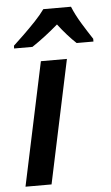

<svg xmlns="http://www.w3.org/2000/svg" viewBox="-54 -803 484 839"><g transform="rotate(-5 187.5 -383.0)"><path d="M23.4 0 138.2 -540.5H252.4L137.7 0ZM26.4 -606 26.9 -618.2Q45.4 -635.3 72.8 -661.6Q100.1 -688 126.5 -715.8Q152.8 -743.7 168.5 -766.1H290Q304.7 -729.5 329.8 -688.5Q355 -647.5 374.5 -618.2V-606H300.8Q283.2 -622.1 261.7 -646.2Q240.2 -670.4 222.2 -694.3Q192.9 -668.9 163.8 -646.7Q134.8 -624.5 106.9 -606Z"/></g></svg>

Font: Open Sans SemiBold
Style: Italic
Weight: 600
Italic angle: -12°
Designer: Monotype Design Team
Foundry: Monotype Imaging Inc.
Version: Version 3.003; ttfautohint (v1.8.4)